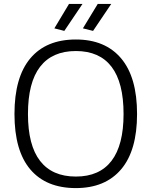

<svg xmlns="http://www.w3.org/2000/svg" viewBox="-20 -952 775 982"><path d="M368 10Q216 10 135 -85.5Q54 -181 54 -369Q54 -557 135 -653.5Q216 -750 368 -750Q518 -750 599.5 -653.5Q681 -557 681 -369Q681 -182 599.5 -86Q518 10 368 10ZM368 -49Q489 -49 550.5 -129.5Q612 -210 612 -369Q612 -530 550.5 -610.5Q489 -691 368 -691Q247 -691 185 -610.5Q123 -530 123 -369Q123 -209 185 -129Q247 -49 368 -49ZM258 -807 333 -932H402L309 -794ZM404 -807 480 -932H549L456 -794Z"/></svg>

Font: Encode Sans Normal
Style: Light
Weight: 300
Designer: Pablo Impallari, Andres Torresi
Foundry: Pablo Impallari, Andres Torresi
Version: Version 1.000; ttfautohint (v1.00) -l 8 -r 50 -G 200 -x 14 -